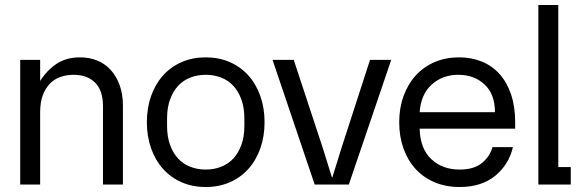

<svg xmlns="http://www.w3.org/2000/svg" viewBox="-20 -740 2338 770"><path d="M61 -500H141V-415Q167 -457 206 -483.5Q245 -510 301 -510Q339 -510 370.5 -497Q402 -484 424.5 -459Q447 -434 460 -398Q473 -362 473 -317V0H393V-314Q393 -377 361.5 -408.5Q330 -440 275 -440Q247 -440 222.5 -431.5Q198 -423 180 -404.5Q162 -386 151.5 -357.5Q141 -329 141 -289V0H61Z M805 10Q752 10 708.5 -9Q665 -28 634 -62.5Q603 -97 586 -145Q569 -193 569 -250Q569 -307 586 -355Q603 -403 634 -437.5Q665 -472 708.5 -491Q752 -510 805 -510Q858 -510 901.5 -491Q945 -472 976 -437.5Q1007 -403 1024 -355Q1041 -307 1041 -250Q1041 -193 1024 -145Q1007 -97 976 -62.5Q945 -28 901.5 -9Q858 10 805 10ZM650 -235Q650 -192 662 -159Q674 -126 694.5 -104Q715 -82 743.5 -71Q772 -60 805 -60Q838 -60 866.5 -71Q895 -82 915.5 -104Q936 -126 948 -159Q960 -192 960 -235V-265Q960 -308 948 -341Q936 -374 915.5 -396Q895 -418 866.5 -429Q838 -440 805 -440Q772 -440 743.5 -429Q715 -418 694.5 -396Q674 -374 662 -341Q650 -308 650 -265Z M1073 -500H1158L1275 -145L1311 -29H1313L1349 -145L1464 -500H1549L1379 0H1242Z M1823 10Q1768 10 1723 -9Q1678 -28 1646.5 -62.5Q1615 -97 1598 -145Q1581 -193 1581 -250Q1581 -307 1598.5 -355Q1616 -403 1647.5 -437.5Q1679 -472 1723 -491Q1767 -510 1821 -510Q1871 -510 1912.5 -493Q1954 -476 1983.5 -443Q2013 -410 2029.5 -361.5Q2046 -313 2046 -250V-224H1663Q1665 -144 1709.5 -102Q1754 -60 1823 -60Q1881 -60 1913 -86.5Q1945 -113 1955 -150H2037Q2021 -80 1966 -35Q1911 10 1823 10ZM1965 -290Q1965 -362 1923.5 -401Q1882 -440 1818 -440Q1755 -440 1711.5 -401Q1668 -362 1663 -290Z M2139 -720H2219V-70H2269V0H2139Z"/></svg>

Font: CyStack Display
Style: Regular
Weight: 400
Designer: Weizhong Zhang
Foundry: 本地遙控
Version: Version 1.000;Glyphs 3.1.2 (3151)